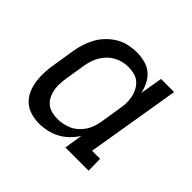

<svg xmlns="http://www.w3.org/2000/svg" viewBox="-130 -690 860 860"><g transform="rotate(45 300.0 -260.0)"><path d="M207 8Q179 8 153 0Q127 -8 108 -25.5Q89 -43 78.5 -67.5Q68 -92 64.5 -119Q61 -146 62.5 -174Q64 -202 69 -230L85 -330Q89 -355 97 -379.5Q105 -404 117.5 -427Q130 -450 149.5 -470Q169 -490 192 -503.5Q215 -517 240.5 -522.5Q266 -528 291 -528Q318 -528 343 -521.5Q368 -515 387 -499Q406 -483 417 -461Q428 -439 434 -414L452 -520H535L461 -74H512L513 0H366L380 -87Q366 -65 346.5 -46Q327 -27 304 -15Q281 -3 256 2.5Q231 8 207 8ZM250 -65Q267 -65 284.5 -68.5Q302 -72 318.5 -79.5Q335 -87 349 -99.5Q363 -112 373 -127Q383 -142 389 -159Q395 -176 398 -193L414 -293Q418 -313 418.5 -332Q419 -351 415.5 -369.5Q412 -388 403.5 -404.5Q395 -421 381.5 -433Q368 -445 349.5 -450Q331 -455 312 -455Q295 -455 277 -451Q259 -447 242.5 -438Q226 -429 212.5 -415.5Q199 -402 189.5 -386Q180 -370 174.5 -352.5Q169 -335 166 -318L150 -218Q147 -199 146.5 -180.5Q146 -162 149.5 -144.5Q153 -127 161 -111.5Q169 -96 182.5 -85Q196 -74 213.5 -69.5Q231 -65 250 -65Z"/></g></svg>

Font: Iosevka Plex Etoile
Style: Italic
Weight: 400
Italic angle: -9°
Designer: Belleve Invis
Foundry: Belleve Invis
Version: Version 25.1.1; ttfautohint (v1.8.4)